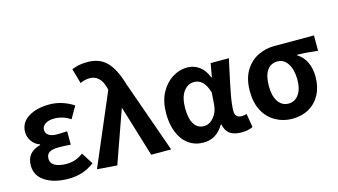

<svg xmlns="http://www.w3.org/2000/svg" viewBox="-90 -1134 2590 1470"><g transform="rotate(-15 1204.5 -399.0)"><path d="M44 -158Q44 -264 154 -292V-297Q114 -311 91 -344.5Q68 -378 68 -416Q68 -491 133.5 -532.5Q199 -574 302 -574Q352 -574 401 -558.5Q450 -543 492 -515L437 -420Q379 -460 309 -460Q266 -460 239 -442.5Q212 -425 212 -396Q212 -368 235.5 -352.5Q259 -337 305 -337Q320 -337 356 -339L381 -340V-234Q337 -238 287 -238Q236 -238 212 -223Q188 -208 188 -173Q188 -138 221 -119Q254 -100 314 -100Q388 -100 446 -146L505 -53Q454 -16 405 -1Q356 14 299 14Q186 14 115 -31.5Q44 -77 44 -158Z M526 0 767 -565 763 -583Q750 -634 721.5 -661Q693 -688 653 -688Q630 -688 613 -683.5Q596 -679 576 -670L542 -789Q574 -801 600.5 -806.5Q627 -812 670 -812Q762 -812 818.5 -755Q875 -698 911 -575L1114 0H956L834 -401H830L684 12Z M1148 -276Q1148 -368 1183 -436Q1218 -502 1274 -538Q1330 -574 1395 -574Q1447 -574 1489 -543.5Q1531 -513 1554 -452H1558L1577 -560H1722Q1719 -544 1708 -498Q1679 -365 1664.5 -287.5Q1650 -210 1650 -159Q1650 -106 1704 -106Q1724 -106 1742 -113L1760 -4Q1722 14 1669 14Q1611 14 1578 -9.5Q1545 -33 1535 -85H1530Q1472 14 1370 14Q1303 14 1253 -21Q1203 -56 1175.5 -121.5Q1148 -187 1148 -276ZM1520 -242 1527 -341Q1509 -401 1481.5 -427Q1454 -453 1416 -453Q1365 -453 1332 -407Q1299 -361 1299 -277Q1299 -193 1326.5 -150Q1354 -107 1404 -107Q1448 -107 1481.5 -146.5Q1515 -186 1520 -242Z M1942 -19Q1880 -53 1845.5 -118Q1811 -183 1811 -273Q1811 -371 1850 -435.5Q1889 -500 1950.5 -530Q2012 -560 2079 -560H2396V-438Q2353 -443 2312.5 -446.5Q2272 -450 2232 -450V-446Q2277 -419 2301.5 -369Q2326 -319 2326 -251Q2326 -172 2294.5 -112Q2263 -52 2205.5 -19Q2148 14 2072 14Q2001 14 1942 -19ZM2186 -266Q2186 -342 2156 -391Q2126 -440 2074 -440Q2021 -440 1991.5 -398.5Q1962 -357 1962 -273Q1962 -195 1992.5 -150.5Q2023 -106 2074 -106Q2125 -106 2155.5 -149Q2186 -192 2186 -266Z"/></g></svg>

Font: Merged Yaku Han JP
Style: Bold
Weight: 700
Designer: Ryoko NISHIZUKA 西塚涼子 (kana, bopomofo & ideographs); Paul D. Hunt (Latin, Greek & Cyrillic); Sandoll Communications 산돌커뮤니
Foundry: Adobe
Version: Version 2.004